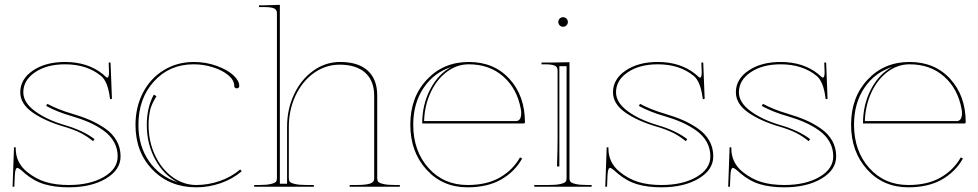

<svg xmlns="http://www.w3.org/2000/svg" viewBox="-20 -782 4096 804"><path d="M178.2 -347.2Q222.7 -323.2 280.8 -306.2Q323.7 -293.5 356.7 -279.3Q389.6 -265.1 420.4 -243.9Q451.2 -222.7 468 -193.1Q484.9 -163.6 484.9 -127Q484.9 -70.8 423.6 -34.2Q362.3 2.4 267.6 2.4Q210 2.4 166.3 -10.5Q122.6 -23.4 84 -56.2Q59.1 -79.1 52.7 -79.1Q43.5 -79.1 42 -46.9L40 0H32.7L38.6 -165H45.9V-159.7Q45.9 -101.6 92.3 -63Q129.4 -32.7 171.1 -20Q212.9 -7.3 267.6 -7.3Q356.9 -7.3 414.8 -41Q472.7 -74.7 472.7 -127Q472.7 -160.6 457 -188.2Q441.4 -215.8 412.6 -236.1Q383.8 -256.3 351.8 -270.3Q319.8 -284.2 278.3 -296.4Q221.2 -312.5 173.3 -338.4ZM369.6 -190.9Q343.8 -211.9 318.8 -224.6Q290 -239.3 250 -251Q168 -274.9 116.5 -311Q64.9 -347.2 64.9 -395.5Q64.9 -450.7 117.9 -486.6Q170.9 -522.5 252.4 -522.5Q346.7 -522.5 409.7 -472.2Q413.1 -469.2 417.7 -465.1Q422.4 -460.9 424.8 -459Q427.2 -457 429.2 -457Q436.5 -457 436.5 -480Q436.5 -481 436.3 -484.6Q436 -488.3 435.8 -498.3Q435.5 -508.3 435.1 -520H442.9L448.7 -370.1Q448.7 -366.7 444.3 -366.7Q440.4 -366.7 440.4 -370.1L439.9 -374Q431.2 -440.9 403.3 -463.9Q344.2 -512.7 252.4 -512.7Q176.3 -512.7 127 -479.5Q77.6 -446.3 77.6 -395.5Q77.6 -352.5 126.7 -316.4Q175.8 -280.3 252.4 -257.8Q330.1 -234.9 376 -199.2Z M802.2 2.4Q690.9 2.4 619.1 -71Q547.4 -144.5 547.4 -258.8Q547.4 -334 578.9 -394.3Q610.4 -454.6 666.3 -488.5Q722.2 -522.5 792 -522.5Q842.3 -522.5 887.5 -506.1Q932.6 -489.7 957.3 -466.8Q981.9 -443.8 981.9 -422.4Q981.9 -412.1 971.7 -412.1Q960.9 -412.1 960.9 -422.4Q960.9 -445.8 936.3 -466.8Q911.6 -487.8 872.1 -500.2Q832.5 -512.7 790.5 -512.7Q689.9 -512.7 624.8 -441.2Q559.6 -369.6 559.6 -258.8Q559.6 -170.9 604.2 -106.7Q648.9 -42.5 724.1 -19Q666 -48.3 630.4 -113.5Q594.7 -178.7 594.7 -258.8Q594.7 -331.5 624 -385.7L635.3 -379.4Q613.8 -344.2 608.9 -321.8Q602.1 -291.5 602.1 -258.8Q602.1 -190.4 628.9 -132.6Q655.8 -74.7 701.9 -41Q748 -7.3 802.2 -7.3Q851.6 -7.3 899.9 -23.9Q948.2 -40.5 985.8 -72.3L992.2 -64.9Q953.1 -31.7 903.1 -14.6Q853 2.4 802.2 2.4Z M1044.4 0V-7.3H1064.5Q1096.7 -7.3 1114 -11.5Q1131.3 -15.6 1135.5 -21Q1139.6 -26.4 1139.6 -35.2V-727.5Q1139.6 -741.2 1127.9 -746.8Q1116.2 -752.4 1086.9 -752.4H1064.5V-759.8H1086.9L1151.9 -761.7V-12.7H1182.1V-251Q1182.1 -324.2 1211.2 -386.5Q1240.2 -448.7 1291.5 -485.6Q1342.8 -522.5 1404.3 -522.5Q1480 -522.5 1519.8 -486.3Q1559.6 -450.2 1559.6 -382.3V-35.2Q1559.6 -26.4 1563.7 -21Q1567.9 -15.6 1585.2 -11.5Q1602.5 -7.3 1634.8 -7.3H1654.3V0H1444.3V-7.3H1472.2Q1496.6 -7.3 1512.5 -9.5Q1528.3 -11.7 1535.4 -15.9Q1542.5 -20 1544.7 -24.4Q1546.9 -28.8 1546.9 -35.2V-380.9Q1546.9 -443.8 1509.3 -477.5Q1471.7 -511.2 1401.9 -511.2Q1343.8 -511.2 1294.9 -476.6Q1246.1 -441.9 1217.8 -382.1Q1189.5 -322.3 1189.5 -251V-35.2Q1189.5 -26.4 1193.6 -21Q1197.8 -15.6 1215.1 -11.5Q1232.4 -7.3 1264.6 -7.3H1294.4V0Z M2140.1 -274.9Q2162.6 -274.9 2162.6 -309.1Q2162.6 -317.4 2161.1 -324.2Q2146 -409.7 2088.1 -461.2Q2030.3 -512.7 1942.9 -512.7Q1893.1 -512.7 1850.8 -481Q1808.6 -449.2 1783.2 -394.5Q1757.8 -339.8 1755.9 -274.9ZM1748 -265.1Q1748 -344.2 1781.7 -408.4Q1815.4 -472.7 1870.1 -501.5Q1797.4 -478.5 1753.9 -414.1Q1710.4 -349.6 1710.4 -259.8Q1710.4 -149.9 1774.2 -78.6Q1837.9 -7.3 1938 -7.3Q2018.6 -7.3 2073 -38.6Q2127.4 -69.8 2157.7 -123L2166.5 -118.2Q2135.3 -62.5 2078.1 -30Q2021 2.4 1938 2.4Q1833 2.4 1765.6 -72Q1698.2 -146.5 1698.2 -259.8Q1698.2 -375 1767.6 -448.7Q1836.9 -522.5 1942.9 -522.5Q2048.8 -522.5 2113.5 -451.4Q2178.2 -380.4 2178.2 -270Q2178.2 -265.1 2172.9 -265.1Z M2217.3 0V-7.3H2277.3Q2309.6 -7.3 2326.9 -11.5Q2344.2 -15.6 2348.4 -21Q2352.5 -26.4 2352.5 -35.2V-504.9H2322.3V-85H2312.5Q2314.9 -165 2314.9 -200.2V-487.3Q2314.9 -501.5 2303 -507.1Q2291 -512.7 2262.2 -512.7H2247.6V-520H2282.2Q2339.8 -521 2364.7 -521.5V-35.2Q2364.7 -26.4 2368.9 -21Q2373 -15.6 2390.4 -11.5Q2407.7 -7.3 2439.9 -7.3H2457.5V0ZM2323.7 -675.8Q2317.9 -681.6 2317.9 -689.9Q2317.9 -698.2 2323.7 -704.1Q2329.6 -710 2337.9 -710Q2346.2 -710 2352.1 -704.1Q2357.9 -698.2 2357.9 -689.9Q2357.9 -681.6 2352.1 -675.8Q2346.2 -669.9 2337.9 -669.9Q2329.6 -669.9 2323.7 -675.8Z M2660.2 -347.2Q2704.6 -323.2 2762.7 -306.2Q2805.7 -293.5 2838.6 -279.3Q2871.6 -265.1 2902.3 -243.9Q2933.1 -222.7 2950 -193.1Q2966.8 -163.6 2966.8 -127Q2966.8 -70.8 2905.5 -34.2Q2844.2 2.4 2749.5 2.4Q2691.9 2.4 2648.2 -10.5Q2604.5 -23.4 2565.9 -56.2Q2541 -79.1 2534.7 -79.1Q2525.4 -79.1 2523.9 -46.9L2522 0H2514.6L2520.5 -165H2527.8V-159.7Q2527.8 -101.6 2574.2 -63Q2611.3 -32.7 2653.1 -20Q2694.8 -7.3 2749.5 -7.3Q2838.9 -7.3 2896.7 -41Q2954.6 -74.7 2954.6 -127Q2954.6 -160.6 2939 -188.2Q2923.3 -215.8 2894.5 -236.1Q2865.7 -256.3 2833.7 -270.3Q2801.8 -284.2 2760.3 -296.4Q2703.1 -312.5 2655.3 -338.4ZM2851.6 -190.9Q2825.7 -211.9 2800.8 -224.6Q2772 -239.3 2731.9 -251Q2649.9 -274.9 2598.4 -311Q2546.9 -347.2 2546.9 -395.5Q2546.9 -450.7 2599.9 -486.6Q2652.8 -522.5 2734.4 -522.5Q2828.6 -522.5 2891.6 -472.2Q2895 -469.2 2899.7 -465.1Q2904.3 -460.9 2906.7 -459Q2909.2 -457 2911.1 -457Q2918.5 -457 2918.5 -480Q2918.5 -481 2918.2 -484.6Q2918 -488.3 2917.7 -498.3Q2917.5 -508.3 2917 -520H2924.8L2930.7 -370.1Q2930.7 -366.7 2926.3 -366.7Q2922.4 -366.7 2922.4 -370.1L2921.9 -374Q2913.1 -440.9 2885.3 -463.9Q2826.2 -512.7 2734.4 -512.7Q2658.2 -512.7 2608.9 -479.5Q2559.6 -446.3 2559.6 -395.5Q2559.6 -352.5 2608.6 -316.4Q2657.7 -280.3 2734.4 -257.8Q2812 -234.9 2857.9 -199.2Z M3174.8 -347.2Q3219.2 -323.2 3277.3 -306.2Q3320.3 -293.5 3353.3 -279.3Q3386.2 -265.1 3417 -243.9Q3447.8 -222.7 3464.6 -193.1Q3481.4 -163.6 3481.4 -127Q3481.4 -70.8 3420.2 -34.2Q3358.9 2.4 3264.2 2.4Q3206.5 2.4 3162.8 -10.5Q3119.1 -23.4 3080.6 -56.2Q3055.7 -79.1 3049.3 -79.1Q3040 -79.1 3038.6 -46.9L3036.6 0H3029.3L3035.2 -165H3042.5V-159.7Q3042.5 -101.6 3088.9 -63Q3126 -32.7 3167.7 -20Q3209.5 -7.3 3264.2 -7.3Q3353.5 -7.3 3411.4 -41Q3469.2 -74.7 3469.2 -127Q3469.2 -160.6 3453.6 -188.2Q3438 -215.8 3409.2 -236.1Q3380.4 -256.3 3348.4 -270.3Q3316.4 -284.2 3274.9 -296.4Q3217.8 -312.5 3169.9 -338.4ZM3366.2 -190.9Q3340.3 -211.9 3315.4 -224.6Q3286.6 -239.3 3246.6 -251Q3164.6 -274.9 3113 -311Q3061.5 -347.2 3061.5 -395.5Q3061.5 -450.7 3114.5 -486.6Q3167.5 -522.5 3249 -522.5Q3343.3 -522.5 3406.2 -472.2Q3409.7 -469.2 3414.3 -465.1Q3418.9 -460.9 3421.4 -459Q3423.8 -457 3425.8 -457Q3433.1 -457 3433.1 -480Q3433.1 -481 3432.9 -484.6Q3432.6 -488.3 3432.4 -498.3Q3432.1 -508.3 3431.6 -520H3439.5L3445.3 -370.1Q3445.3 -366.7 3440.9 -366.7Q3437 -366.7 3437 -370.1L3436.5 -374Q3427.7 -440.9 3399.9 -463.9Q3340.8 -512.7 3249 -512.7Q3172.9 -512.7 3123.5 -479.5Q3074.2 -446.3 3074.2 -395.5Q3074.2 -352.5 3123.3 -316.4Q3172.4 -280.3 3249 -257.8Q3326.7 -234.9 3372.6 -199.2Z M3985.8 -274.9Q4008.3 -274.9 4008.3 -309.1Q4008.3 -317.4 4006.8 -324.2Q3991.7 -409.7 3933.8 -461.2Q3876 -512.7 3788.6 -512.7Q3738.8 -512.7 3696.5 -481Q3654.3 -449.2 3628.9 -394.5Q3603.5 -339.8 3601.6 -274.9ZM3593.8 -265.1Q3593.8 -344.2 3627.4 -408.4Q3661.1 -472.7 3715.8 -501.5Q3643.1 -478.5 3599.6 -414.1Q3556.2 -349.6 3556.2 -259.8Q3556.2 -149.9 3619.9 -78.6Q3683.6 -7.3 3783.7 -7.3Q3864.3 -7.3 3918.7 -38.6Q3973.1 -69.8 4003.4 -123L4012.2 -118.2Q3981 -62.5 3923.8 -30Q3866.7 2.4 3783.7 2.4Q3678.7 2.4 3611.3 -72Q3543.9 -146.5 3543.9 -259.8Q3543.9 -375 3613.3 -448.7Q3682.6 -522.5 3788.6 -522.5Q3894.5 -522.5 3959.2 -451.4Q4023.9 -380.4 4023.9 -270Q4023.9 -265.1 4018.6 -265.1Z"/></svg>

Font: ZnikomitNo25
Style: Regular
Weight: 100
Designer: gluk
Foundry: gluk
Version: Version 0.56